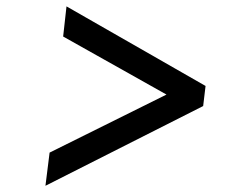

<svg xmlns="http://www.w3.org/2000/svg" viewBox="-20 -670 710 602"><path d="M122.5 -87.5 135.5 -191.5 502 -373.5 178 -555.5 188.5 -650 624.5 -400.5 617 -337.5Z"/></svg>

Font: Koeln Type Sans
Style: Italic
Weight: 400
Italic angle: -7.5°
Designer: Eben Sorkin
Foundry: Eben Sorkin
Version: Version 2.001